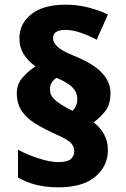

<svg xmlns="http://www.w3.org/2000/svg" viewBox="-20 -790 540 822"><path d="M52 -392Q52 -430 77.5 -459Q103 -488 132 -506Q98 -530 80.5 -559.5Q63 -589 63 -626Q63 -689 114.5 -729.5Q166 -770 261 -770Q311 -770 358 -758Q405 -746 442 -728L394 -620Q362 -637 326.5 -649.5Q291 -662 260 -662Q207 -662 207 -626Q207 -610 224 -592Q241 -574 292 -553Q378 -519 415.5 -479Q453 -439 453 -392Q453 -342 430.5 -314Q408 -286 381 -266Q408 -246 425 -216Q442 -186 442 -147Q442 -80 388.5 -34Q335 12 229 12Q129 12 57 -30V-149Q100 -126 148 -111Q196 -96 230 -96Q268 -96 283 -109Q298 -122 298 -143Q298 -163 283 -178.5Q268 -194 215 -217Q167 -239 130.5 -261.5Q94 -284 73 -315Q52 -346 52 -392ZM194 -407Q194 -382 214 -363.5Q234 -345 278 -322L291 -315Q298 -323 304.5 -335.5Q311 -348 311 -367Q311 -393 292 -414Q273 -435 222 -457Q212 -451 203 -439Q194 -427 194 -407Z"/></svg>

Font: Noto Sans Meetei Mayek Black
Style: Regular
Weight: 900
Designer: Monotype Design Team and Neelakash Kshetrimayum
Foundry: Monotype Imaging Inc.
Version: Version 2.002; ttfautohint (v1.8.4.7-5d5b)